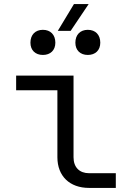

<svg xmlns="http://www.w3.org/2000/svg" viewBox="-20 -920 640 940"><path d="M326 -769 414 -900H342L263 -769ZM190 -651C227 -651 251 -674 251 -711C251 -750 227 -774 190 -774C153 -774 129 -750 129 -711C129 -674 153 -651 190 -651ZM410 -651C447 -651 471 -674 471 -711C471 -750 447 -774 410 -774C373 -774 349 -750 349 -711C349 -674 373 -651 410 -651ZM547 0V-72H416C369 -72 340 -101 340 -150V-550H59V-478H261V-150C261 -58 321 0 416 0Z"/></svg>

Font: Tekne LDO Light
Style: Regular
Weight: 300
Monospace: yes
Designer: Alessio Laiso, Mario Rullo, Paolo Rosset
Foundry: Alessio Laiso
Version: Version 1.000;hotconv 1.0.109;makeotfexe 2.5.65596